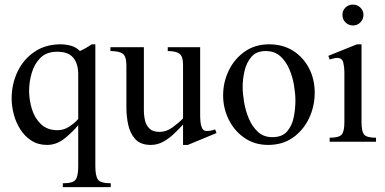

<svg xmlns="http://www.w3.org/2000/svg" viewBox="-20 -606 1648 821"><path d="M453.6 194.3H248.5V177.7Q292.5 177.7 303.5 162.1Q314.5 146.5 314.5 104.5V-70.8Q290 -41 255.9 -13.7Q221.7 13.7 181.2 13.7Q143.1 13.7 114.5 -4.6Q85.9 -22.9 67.1 -52.5Q48.3 -82 39.1 -116.7Q29.8 -151.4 29.8 -184.6Q29.8 -246.1 54.7 -298.8Q79.6 -351.6 126.7 -384Q173.8 -416.5 239.3 -416.5Q260.7 -416.5 283 -410.6Q305.2 -404.8 321.8 -387.7Q350.1 -400.9 372.1 -416.5H387.7V104.5Q387.7 145.5 398.7 161.6Q409.7 177.7 453.6 177.7ZM314.5 -97.2V-288.1Q314.5 -333 293.5 -358.9Q272.5 -384.8 224.6 -384.8Q178.7 -384.8 152.6 -358.4Q126.5 -332 115.5 -293.5Q104.5 -254.9 104.5 -217.3Q104.5 -179.2 116.2 -140.4Q127.9 -101.6 154.8 -75.4Q181.6 -49.3 226.6 -49.3Q252.4 -49.3 275.1 -64Q297.9 -78.6 314.5 -97.2Z M905.8 -37.1 783.2 13.7H762.7V-73.2Q745.1 -54.2 723.9 -33.9Q702.6 -13.7 678 0Q653.3 13.7 625 13.7Q581.1 13.7 558.6 -11Q536.1 -35.6 528.3 -72.3Q520.5 -108.9 520.5 -144V-325.2Q520.5 -364.7 505.1 -376.2Q489.7 -387.7 452.1 -387.7V-404.3H595.2V-134.3Q595.2 -111.3 600.3 -90.1Q605.5 -68.8 620.1 -55.4Q634.8 -42 662.1 -42Q690.9 -42 717.3 -61Q743.7 -80.1 762.7 -99.6V-328.6Q762.7 -365.7 747.1 -376.7Q731.4 -387.7 697.3 -387.7V-404.3H835.9V-106.4Q835.9 -97.7 837.4 -83.3Q838.9 -68.8 844.5 -57.4Q850.1 -45.9 863.3 -45.9Q882.8 -45.9 899.9 -52.7Z M1325.7 -210Q1325.7 -151.4 1301.5 -100.3Q1277.3 -49.3 1232.9 -17.8Q1188.5 13.7 1126.5 13.7Q1068.4 13.7 1024.9 -16.6Q981.4 -46.9 957.8 -95.2Q934.1 -143.6 934.1 -198.2Q934.1 -254.9 958.3 -304.7Q982.4 -354.5 1026.6 -385.5Q1070.8 -416.5 1130.9 -416.5Q1189.9 -416.5 1233.6 -388.7Q1277.3 -360.8 1301.5 -314Q1325.7 -267.1 1325.7 -210ZM1243.2 -175.3Q1243.2 -204.6 1237.3 -240.7Q1231.4 -276.9 1217 -310.5Q1202.6 -344.2 1178.2 -366Q1153.8 -387.7 1116.2 -387.7Q1076.2 -387.7 1054.9 -362.8Q1033.7 -337.9 1025.6 -302.5Q1017.6 -267.1 1017.6 -234.9Q1017.6 -206.1 1023.7 -169.4Q1029.8 -132.8 1044.2 -98.6Q1058.6 -64.5 1083 -42Q1107.4 -19.5 1144.5 -19.5Q1187 -19.5 1208.3 -44.7Q1229.5 -69.8 1236.3 -106Q1243.2 -142.1 1243.2 -175.3Z M1534.2 -542.5Q1534.2 -523.9 1521.2 -510.5Q1508.3 -497.1 1489.3 -497.1Q1470.7 -497.1 1457.5 -510Q1444.3 -522.9 1444.3 -542.5Q1444.3 -561.5 1457.5 -574Q1470.7 -586.4 1489.3 -586.4Q1507.8 -586.4 1521 -573.5Q1534.2 -560.5 1534.2 -542.5ZM1587.9 0H1389.6V-17.1Q1429.2 -17.1 1440.9 -30.5Q1452.6 -43.9 1452.6 -82.5V-298.8Q1452.6 -318.8 1447.8 -338.6Q1442.9 -358.4 1421.4 -358.4Q1414.6 -358.4 1406.2 -356.2Q1397.9 -354 1389.6 -351.6L1383.8 -367.2L1506.3 -416.5H1525.9V-82.5Q1525.9 -43.9 1537.1 -30.5Q1548.3 -17.1 1587.9 -17.1Z"/></svg>

Font: Rohingya Solluk
Style: Regular
Weight: 400
Designer: SIL International
Foundry: SIL International
Version: Version 1.001